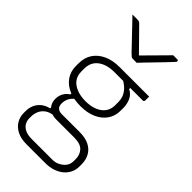

<svg xmlns="http://www.w3.org/2000/svg" viewBox="-323 -913 1245 1245"><g transform="rotate(45 300.0 -290.5)"><path d="M126 -92Q126 -111 132 -127.5Q138 -144 149 -157.5Q160 -171 175 -180V-199L220 -183Q198 -167 187 -145.5Q176 -124 176 -98Q176 -73 189.5 -61.5Q203 -50 225 -50H390Q442 -50 477 -32.5Q512 -15 529.5 16.5Q547 48 547 89V110Q547 139 535 164.5Q523 190 500.5 209Q478 228 446.5 239Q415 250 376 250H202Q150 250 115.5 232Q81 214 63.5 184.5Q46 155 46 119V102Q46 71 57.5 45.5Q69 20 91.5 2Q114 -16 146 -23V-48L203 -8Q163 -5 139.5 12Q116 29 106 53Q96 77 96 102V119Q96 140 106.5 159Q117 178 140.5 190Q164 202 203 202H389Q418 202 438.5 192Q459 182 472 169Q485 156 490.5 141.5Q496 127 496 110V91Q496 53 472 26.5Q448 0 389 0H225Q197 0 174.5 -10.5Q152 -21 139 -41.5Q126 -62 126 -92ZM345 -490H420V-474Q453 -457 466.5 -426Q480 -395 480 -362V-336Q480 -287 454.5 -250Q429 -213 383 -192.5Q337 -172 275 -172Q213 -172 167 -192Q121 -212 95.5 -249Q70 -286 70 -335V-361Q70 -413 95.5 -451Q121 -489 167 -510Q213 -531 275 -531Q343 -531 411 -531Q479 -531 546 -531Q546 -522 546 -513Q546 -504 546 -495Q546 -491 543 -487.5Q540 -484 535 -484Q492 -484 448.5 -484Q405 -484 362 -484Q319 -484 275 -484Q204 -484 162 -452Q120 -420 120 -361V-335Q120 -312 127.5 -293Q135 -274 150 -259Q170 -240 201.5 -229Q233 -218 275 -218Q346 -218 388 -249.5Q430 -281 430 -336V-362Q430 -388 422 -410Q414 -432 395.5 -452Q377 -472 345 -490ZM334 -629Q325 -629 316 -629Q307 -629 298 -629Q290 -629 284.5 -633Q279 -637 265 -651Q257 -660 237 -680.5Q217 -701 191.5 -728Q166 -755 140 -782Q114 -809 93 -831Q105 -831 115 -831Q125 -831 137 -831Q148 -831 153.5 -829Q159 -827 166 -820Q182 -804 226 -759Q270 -714 330 -653L289 -674H332L291 -653Q352 -714 393.5 -756.5Q435 -799 467 -831H504Q508 -831 510 -830Q512 -829 513 -826.5Q514 -824 514 -822Q514 -818 510 -813.5Q506 -809 492 -794Q479 -780 457.5 -757.5Q436 -735 411.5 -710Q387 -685 366 -663Q345 -641 334 -629Z"/></g></svg>

Font: Recursive Monospace Light
Style: Regular
Weight: 300
Version: Version 1.047